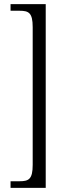

<svg xmlns="http://www.w3.org/2000/svg" viewBox="-20 -780 326 928"><path d="M31 128H201V-760H31V-728H75C119 -728 138 -718 138 -649V17C138 86 119 96 75 96H31Z"/></svg>

Font: Noto Serif Myanmar Condensed Light
Style: Regular
Weight: 300
Width: 3
Designer: Ben Mitchell and the Monotype Design Team
Foundry: Monotype Imaging Inc.
Version: Version 2.106